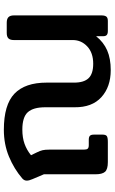

<svg xmlns="http://www.w3.org/2000/svg" viewBox="181 -761 595 997"><g transform="rotate(-90 478.5 -262.5)"><path d="M420 -173V-325Q420 -387 394.5 -415.5Q369 -444 304 -444Q262 -444 230 -432.5Q198 -421 171 -399L186 -368Q194 -352 197 -339Q200 -326 200 -305V-125Q200 -110 205 -104.5Q210 -99 223 -99H251Q266 -99 272 -93Q278 -87 278 -72V-28Q278 -11 270.5 -5.5Q263 0 240 0H135Q98 0 85 -14.5Q72 -29 72 -64V-332L47 -391Q39 -409 39 -421Q39 -434 50 -444Q100 -487 164 -513.5Q228 -540 303 -540Q433 -540 490.5 -485Q548 -430 548 -318V-175Q548 -124 571 -100Q594 -76 646 -76Q703 -76 736 -107Q769 -138 769 -182V-488Q769 -507 777.5 -516Q786 -525 806 -525H859Q879 -525 888 -516Q897 -507 897 -488V-33Q897 -16 891 -8Q885 0 868 0H816Q802 0 795.5 -5.5Q789 -11 789 -24V-61Q758 -22 715.5 -3.5Q673 15 613 15Q526 15 472.5 -33.5Q419 -82 420 -173Z"/></g></svg>

Font: Mitr
Style: Regular
Weight: 400
Designer: Thanarat Vachiruckul
Foundry: Cadson Demak
Version: Version 1.002